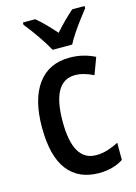

<svg xmlns="http://www.w3.org/2000/svg" viewBox="-118 -829 637 902"><g transform="rotate(-15 200.5 -378.0)"><path d="M250 10Q151 10 98 -58Q45 -126 45 -267Q45 -402 99 -476Q153 -550 254 -550Q290 -550 321 -542Q352 -534 377 -521L347 -440Q325 -451 302.5 -457.5Q280 -464 258 -464Q146 -464 146 -267Q146 -75 258 -75Q287 -75 314.5 -83.5Q342 -92 368 -106V-22Q318 10 250 10ZM188 -606Q171 -638 141.5 -680.5Q112 -723 86 -755V-766H146Q167 -749 190 -725.5Q213 -702 236 -676Q261 -704 281 -724Q301 -744 326 -766H386V-755Q370 -735 350.5 -709Q331 -683 312.5 -655.5Q294 -628 283 -606Z"/></g></svg>

Font: Noto Sans Hebrew Condensed Medium
Style: Regular
Weight: 500
Width: 3
Designer: Monotype Design Team
Foundry: Monotype Imaging Inc.
Version: Version 2.004; ttfautohint (v1.8.4.7-5d5b)